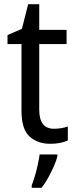

<svg xmlns="http://www.w3.org/2000/svg" viewBox="-20 -679 364 920"><path d="M239 -62Q256 -62 274 -65Q292 -68 305 -73V-6Q271 10 220 10Q161 10 122 -24.5Q83 -59 83 -148V-468H16V-511L85 -541L115 -659H168V-536H299V-468H168V-153Q168 -62 239 -62ZM255 70Q250 91 238 118Q226 145 211 172.5Q196 200 179 221H132V209Q139 192 147 165Q155 138 161 110Q167 82 170 61H255Z"/></svg>

Font: Noto Sans Telugu SemiCondensed
Style: Regular
Weight: 400
Width: 4
Designer: Jelle Bosma - Monotype Design Team
Foundry: Monotype Imaging Inc.
Version: Version 2.005; ttfautohint (v1.8.4.7-5d5b)